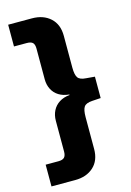

<svg xmlns="http://www.w3.org/2000/svg" viewBox="-132 -770 692 1015"><g transform="rotate(-15 214.5 -262.5)"><path d="M19 180V61H89Q112 61 121.5 51Q131 41 131 19V-149Q131 -180 143.5 -204.5Q156 -229 179.5 -244Q203 -259 236 -262V-265Q203 -268 179.5 -282.5Q156 -297 143.5 -321.5Q131 -346 131 -376V-544Q131 -567 121.5 -576.5Q112 -586 89 -586H19V-705H149Q211 -705 249.5 -670Q288 -635 288 -572V-398Q288 -359 299 -343Q310 -327 344 -325L391 -321V-204L344 -201Q310 -199 299 -183Q288 -167 288 -127V47Q288 110 249.5 145Q211 180 149 180Z"/></g></svg>

Font: Nunito Sans 8pt ExtraBold
Style: Regular
Weight: 800
Version: Version 3.101;gftools[0.9.27]